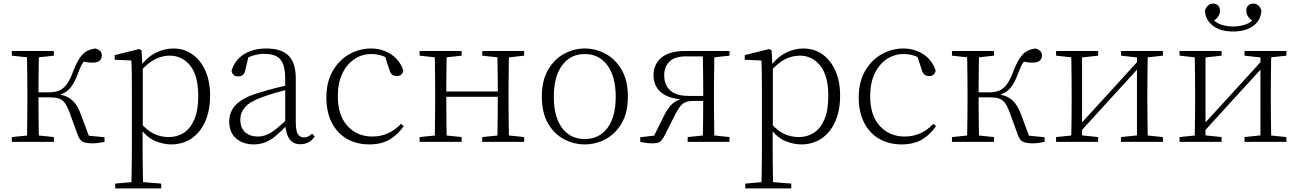

<svg xmlns="http://www.w3.org/2000/svg" viewBox="-20 -793 7256 1073"><path d="M46 0V-27L155 -38H175L281 -27V0ZM46 -482V-508H281V-482L175 -470H155ZM130 0Q131 -24 131.5 -64.5Q132 -105 132.5 -148.5Q133 -192 133 -226V-283Q133 -316 132.5 -359.5Q132 -403 131.5 -443.5Q131 -484 130 -508H198Q197 -484 196.5 -443Q196 -402 195.5 -356.5Q195 -311 195 -273V-254Q195 -206 195.5 -156.5Q196 -107 196.5 -65.5Q197 -24 198 0ZM414 -40 367 -169Q354 -203 340.5 -220Q327 -237 307 -243Q287 -249 256 -249H163V-277H255Q286 -277 309 -286Q332 -295 351.5 -320Q371 -345 388 -392Q414 -460 440.5 -488Q467 -516 512 -522Q549 -513 549 -483Q549 -464 536 -453.5Q523 -443 497 -443Q475 -443 459.5 -446Q444 -449 429 -453L474 -479Q455 -460 442 -440Q429 -420 415 -381Q400 -340 382.5 -314.5Q365 -289 342.5 -276Q320 -263 291 -257V-268Q329 -264 354.5 -252Q380 -240 399 -216Q418 -192 433 -151L484 -14L442 -38L564 -26V0Q548 3 530.5 5.5Q513 8 499 8Q457 8 440.5 -2Q424 -12 414 -40Z M624 260V233L736 223H757L881 233V260ZM714 260Q715 229 715.5 189.5Q716 150 716.5 108.5Q717 67 717 32V-278Q717 -330 716.5 -374Q716 -418 714 -455L621 -459V-485L758 -519L771 -511L776 -425L778 -420V-80L777 -71V32Q777 66 777.5 107.5Q778 149 778.5 189Q779 229 780 260ZM937 14Q894 14 848.5 -4.5Q803 -23 764 -75H751L763 -108Q804 -62 842 -44.5Q880 -27 924 -27Q969 -27 1006 -50Q1043 -73 1065.5 -124Q1088 -175 1088 -257Q1088 -369 1043.5 -425.5Q999 -482 928 -482Q888 -482 847.5 -462.5Q807 -443 760 -389L751 -420H763Q803 -475 851.5 -498.5Q900 -522 948 -522Q1009 -522 1055 -489.5Q1101 -457 1127.5 -398Q1154 -339 1154 -259Q1154 -175 1126.5 -113.5Q1099 -52 1050 -19Q1001 14 937 14Z M1397 14Q1339 14 1300 -19Q1261 -52 1261 -114Q1261 -151 1277.5 -180.5Q1294 -210 1331.5 -234Q1369 -258 1431 -276Q1474 -289 1518.5 -300.5Q1563 -312 1603 -321V-297Q1563 -287 1521.5 -275Q1480 -263 1443 -249Q1376 -225 1349.5 -194Q1323 -163 1323 -125Q1323 -78 1350 -54Q1377 -30 1421 -30Q1446 -30 1469.5 -39.5Q1493 -49 1522.5 -72Q1552 -95 1592 -134L1598 -89H1579Q1547 -55 1519 -32Q1491 -9 1462 2.5Q1433 14 1397 14ZM1659 13Q1617 13 1596.5 -17.5Q1576 -48 1574 -102V-106V-350Q1574 -407 1561 -437.5Q1548 -468 1522 -480Q1496 -492 1456 -492Q1426 -492 1396 -483Q1366 -474 1334 -454L1370 -482L1351 -402Q1347 -382 1337 -374Q1327 -366 1311 -366Q1280 -366 1274 -397Q1291 -456 1342 -489Q1393 -522 1469 -522Q1551 -522 1592 -482.5Q1633 -443 1633 -354V-113Q1633 -61 1645 -43Q1657 -25 1679 -25Q1692 -25 1702 -30Q1712 -35 1724 -46L1739 -30Q1724 -8 1703.5 2.5Q1683 13 1659 13Z M2044 14Q1972 14 1918 -17.5Q1864 -49 1834 -108Q1804 -167 1804 -248Q1804 -335 1839.5 -396.5Q1875 -458 1932 -490Q1989 -522 2054 -522Q2096 -522 2132.5 -507Q2169 -492 2195.5 -464.5Q2222 -437 2234 -398Q2227 -368 2198 -368Q2180 -368 2170.5 -376.5Q2161 -385 2156 -404L2128 -490L2171 -452Q2140 -474 2112 -482.5Q2084 -491 2055 -491Q2002 -491 1959.5 -462Q1917 -433 1892.5 -380.5Q1868 -328 1868 -255Q1868 -148 1922 -89Q1976 -30 2061 -30Q2106 -30 2146 -47Q2186 -64 2221 -101L2236 -88Q2204 -41 2158 -13.5Q2112 14 2044 14Z M2409 0Q2410 -24 2410.5 -64.5Q2411 -105 2411.5 -148.5Q2412 -192 2412 -226V-283Q2412 -316 2411.5 -359.5Q2411 -403 2410.5 -443.5Q2410 -484 2409 -508H2477Q2476 -484 2475.5 -443Q2475 -402 2474.5 -357Q2474 -312 2474 -275V-256Q2474 -207 2474.5 -157Q2475 -107 2475.5 -65.5Q2476 -24 2477 0ZM2758 0Q2760 -24 2760.5 -65.5Q2761 -107 2761.5 -157Q2762 -207 2762 -256V-275Q2762 -312 2761.5 -357Q2761 -402 2760.5 -443Q2760 -484 2758 -508H2825Q2824 -484 2823.5 -443.5Q2823 -403 2822.5 -359.5Q2822 -316 2822 -283V-226Q2822 -192 2822.5 -148.5Q2823 -105 2823.5 -64.5Q2824 -24 2825 0ZM2325 0V-27L2434 -38H2454L2560 -27V0ZM2325 -482V-508H2560V-482L2454 -470H2434ZM2675 0V-27L2783 -38H2804L2909 -27V0ZM2675 -482V-508H2909V-482L2804 -470H2783ZM2442 -252V-282H2792V-252Z M3248 14Q3187 14 3132 -15Q3077 -44 3042.5 -103.5Q3008 -163 3008 -253Q3008 -343 3043 -403Q3078 -463 3133 -492.5Q3188 -522 3248 -522Q3309 -522 3364 -492.5Q3419 -463 3454 -403Q3489 -343 3489 -253Q3489 -163 3454 -103.5Q3419 -44 3364 -15Q3309 14 3248 14ZM3248 -16Q3328 -16 3374.5 -77.5Q3421 -139 3421 -252Q3421 -365 3374.5 -428Q3328 -491 3248 -491Q3168 -491 3121.5 -428Q3075 -365 3075 -252Q3075 -139 3121.5 -77.5Q3168 -16 3248 -16Z M3809 -508H4057V-482L3948 -470L3940 -478H3814Q3751 -478 3721.5 -449Q3692 -420 3692 -373Q3692 -317 3726.5 -287Q3761 -257 3827 -257H3940V-229H3855Q3815 -229 3795 -212.5Q3775 -196 3753 -152L3695 -38Q3682 -11 3669.5 -1.5Q3657 8 3623 8Q3606 8 3589.5 5.5Q3573 3 3558 0V-26L3661 -38L3627 -17L3690 -145Q3714 -194 3742 -217Q3770 -240 3816 -245L3811 -237Q3746 -238 3706.5 -256.5Q3667 -275 3649.5 -305.5Q3632 -336 3632 -373Q3632 -433 3676 -470.5Q3720 -508 3809 -508ZM3907 0Q3908 -24 3908.5 -65Q3909 -106 3909.5 -152Q3910 -198 3910 -237V-283Q3910 -316 3909.5 -359.5Q3909 -403 3908.5 -443.5Q3908 -484 3907 -508H3973Q3972 -484 3971.5 -443.5Q3971 -403 3970.5 -359.5Q3970 -316 3970 -283V-226Q3970 -192 3970.5 -148.5Q3971 -105 3971.5 -64.5Q3972 -24 3973 0ZM3823 0V-27L3930 -38H3952L4057 -27V0Z M4145 260V233L4257 223H4278L4402 233V260ZM4235 260Q4236 229 4236.5 189.5Q4237 150 4237.5 108.5Q4238 67 4238 32V-278Q4238 -330 4237.5 -374Q4237 -418 4235 -455L4142 -459V-485L4279 -519L4292 -511L4297 -425L4299 -420V-80L4298 -71V32Q4298 66 4298.5 107.5Q4299 149 4299.5 189Q4300 229 4301 260ZM4458 14Q4415 14 4369.5 -4.5Q4324 -23 4285 -75H4272L4284 -108Q4325 -62 4363 -44.5Q4401 -27 4445 -27Q4490 -27 4527 -50Q4564 -73 4586.5 -124Q4609 -175 4609 -257Q4609 -369 4564.5 -425.5Q4520 -482 4449 -482Q4409 -482 4368.5 -462.5Q4328 -443 4281 -389L4272 -420H4284Q4324 -475 4372.5 -498.5Q4421 -522 4469 -522Q4530 -522 4576 -489.5Q4622 -457 4648.5 -398Q4675 -339 4675 -259Q4675 -175 4647.5 -113.5Q4620 -52 4571 -19Q4522 14 4458 14Z M5019 14Q4947 14 4893 -17.5Q4839 -49 4809 -108Q4779 -167 4779 -248Q4779 -335 4814.5 -396.5Q4850 -458 4907 -490Q4964 -522 5029 -522Q5071 -522 5107.5 -507Q5144 -492 5170.5 -464.5Q5197 -437 5209 -398Q5202 -368 5173 -368Q5155 -368 5145.5 -376.5Q5136 -385 5131 -404L5103 -490L5146 -452Q5115 -474 5087 -482.5Q5059 -491 5030 -491Q4977 -491 4934.5 -462Q4892 -433 4867.5 -380.5Q4843 -328 4843 -255Q4843 -148 4897 -89Q4951 -30 5036 -30Q5081 -30 5121 -47Q5161 -64 5196 -101L5211 -88Q5179 -41 5133 -13.5Q5087 14 5019 14Z M5300 0V-27L5409 -38H5429L5535 -27V0ZM5300 -482V-508H5535V-482L5429 -470H5409ZM5384 0Q5385 -24 5385.5 -64.5Q5386 -105 5386.5 -148.5Q5387 -192 5387 -226V-283Q5387 -316 5386.5 -359.5Q5386 -403 5385.5 -443.5Q5385 -484 5384 -508H5452Q5451 -484 5450.5 -443Q5450 -402 5449.5 -356.5Q5449 -311 5449 -273V-254Q5449 -206 5449.5 -156.5Q5450 -107 5450.5 -65.5Q5451 -24 5452 0ZM5668 -40 5621 -169Q5608 -203 5594.5 -220Q5581 -237 5561 -243Q5541 -249 5510 -249H5417V-277H5509Q5540 -277 5563 -286Q5586 -295 5605.5 -320Q5625 -345 5642 -392Q5668 -460 5694.5 -488Q5721 -516 5766 -522Q5803 -513 5803 -483Q5803 -464 5790 -453.5Q5777 -443 5751 -443Q5729 -443 5713.5 -446Q5698 -449 5683 -453L5728 -479Q5709 -460 5696 -440Q5683 -420 5669 -381Q5654 -340 5636.5 -314.5Q5619 -289 5596.5 -276Q5574 -263 5545 -257V-268Q5583 -264 5608.5 -252Q5634 -240 5653 -216Q5672 -192 5687 -151L5738 -14L5696 -38L5818 -26V0Q5802 3 5784.5 5.5Q5767 8 5753 8Q5711 8 5694.5 -2Q5678 -12 5668 -40Z M5882 0V-27L5990 -38H6011L6117 -27V0ZM6245 0V-27L6350 -38H6371L6479 -27V0ZM5966 0Q5967 -24 5967.5 -64.5Q5968 -105 5968.5 -148.5Q5969 -192 5969 -226V-283Q5969 -316 5968.5 -359.5Q5968 -403 5967.5 -443.5Q5967 -484 5966 -508H6027V0ZM6007 -45 5977 -61H5983L6167 -262L6352 -465L6380 -447H6374L6190 -246ZM6334 0V-508H6395Q6394 -484 6393.5 -443.5Q6393 -403 6392.5 -359.5Q6392 -316 6392 -283V-226Q6392 -192 6392.5 -148.5Q6393 -105 6393.5 -64.5Q6394 -24 6395 0ZM5882 -482V-508H6117V-482L6012 -470H5991ZM6245 -482V-508H6479V-482L6372 -470H6351Z M6871 -617Q6800 -617 6758 -649.5Q6716 -682 6714 -735Q6720 -752 6731.5 -762.5Q6743 -773 6759 -773Q6776 -773 6787 -762.5Q6798 -752 6798 -733Q6798 -714 6786.5 -698.5Q6775 -683 6754 -672L6745 -701Q6767 -669 6800.5 -657Q6834 -645 6871 -645Q6910 -645 6943 -657Q6976 -669 6998 -701L6989 -672Q6968 -683 6956.5 -698.5Q6945 -714 6945 -733Q6945 -752 6956 -762.5Q6967 -773 6983 -773Q7001 -773 7012.5 -762.5Q7024 -752 7029 -735Q7028 -682 6985.5 -649.5Q6943 -617 6871 -617ZM6572 0V-27L6680 -38H6701L6807 -27V0ZM6935 0V-27L7040 -38H7061L7169 -27V0ZM6656 0Q6657 -24 6657.5 -64.5Q6658 -105 6658.5 -148.5Q6659 -192 6659 -226V-283Q6659 -316 6658.5 -359.5Q6658 -403 6657.5 -443.5Q6657 -484 6656 -508H6717V0ZM6697 -45 6667 -61H6673L6857 -262L7042 -465L7070 -447H7064L6880 -246ZM7024 0V-508H7085Q7084 -484 7083.5 -443.5Q7083 -403 7082.5 -359.5Q7082 -316 7082 -283V-226Q7082 -192 7082.5 -148.5Q7083 -105 7083.5 -64.5Q7084 -24 7085 0ZM6572 -482V-508H6807V-482L6702 -470H6681ZM6935 -482V-508H7169V-482L7062 -470H7041Z"/></svg>

Font: Noto Serif KR
Style: Regular
Weight: 200
Designer: Ryoko NISHIZUKA 西塚涼子 (kana & ideographs); Frank Grießhammer (Latin, Greek & Cyrillic); Wenlong ZHANG 张文龙 (bopomofo); San
Foundry: Adobe
Version: Version 2.001;hotconv 1.1.0;makeotfexe 2.6.0